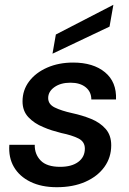

<svg xmlns="http://www.w3.org/2000/svg" viewBox="-20 -769 539 801"><path d="M217 12Q153 12 107 -10.5Q61 -33 38 -72.5Q15 -112 19 -165H125Q124 -126 149.5 -99.5Q175 -73 231 -73Q279 -73 306.5 -93.5Q334 -114 334 -149Q334 -178 307 -191.5Q280 -205 236 -214Q216 -219 197 -225Q178 -231 160 -239Q123 -254 98.5 -280Q74 -306 74 -346Q74 -393 101.5 -429.5Q129 -466 177 -487Q225 -508 285 -508Q369 -508 418 -467.5Q467 -427 464 -354H361Q361 -386 337.5 -405Q314 -424 274 -424Q233 -424 207 -405.5Q181 -387 181 -360Q181 -334 208.5 -320.5Q236 -307 281 -297Q323 -288 360 -273Q397 -258 420.5 -231.5Q444 -205 444 -163Q444 -112 415.5 -72.5Q387 -33 336 -10.5Q285 12 217 12ZM199 -545 213 -625 453 -749 437 -658Z"/></svg>

Font: Rethink Sans Medium
Style: Italic
Weight: 500
Italic angle: -10°
Designer: The Rethink Sans project authors (Hans Thiessen). DM Sans designed by Colophon Foundry.
Foundry: Rethink Communications LLC
Version: Version 1.001